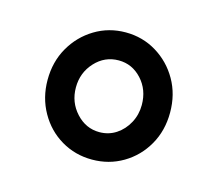

<svg xmlns="http://www.w3.org/2000/svg" viewBox="-57 -793 498 439"><g transform="rotate(15 192.0 -573.5)"><path d="M47 -573Q47 -616 66.5 -650Q86 -684 119 -704Q152 -724 192 -724Q232 -724 265 -704Q298 -684 317.5 -650Q337 -616 337 -573Q337 -530 317.5 -496Q298 -462 265 -442.5Q232 -423 192 -423Q152 -423 119 -442.5Q86 -462 66.5 -496.5Q47 -531 47 -573ZM114 -573Q114 -538 137 -513Q160 -488 192 -488Q214 -488 231.5 -499.5Q249 -511 259.5 -530.5Q270 -550 270 -573Q270 -609 247.5 -633.5Q225 -658 193 -658Q160 -658 137 -633Q114 -608 114 -573Z"/></g></svg>

Font: Noto Sans Display SemiCondensed Medium
Style: Regular
Weight: 500
Width: 4
Designer: Monotype Design Team
Foundry: Monotype Imaging Inc.
Version: Version 2.003